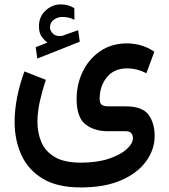

<svg xmlns="http://www.w3.org/2000/svg" viewBox="-20 -592 754 859"><path d="M191.9 -401.4Q175.3 -414.6 164.8 -430.7Q154.3 -446.8 154.3 -474.6Q154.3 -517.1 183.8 -544.7Q213.4 -572.3 251.5 -572.3Q270 -572.3 284.2 -568.1Q298.3 -564 312.5 -555.7L313 -503.4Q297.9 -511.2 284.4 -513.7Q271 -516.1 258.3 -516.1Q238.3 -516.1 220.9 -503.9Q203.6 -491.7 203.6 -468.3Q204.1 -454.1 217.5 -440.9Q231 -427.7 257.8 -431.6Q258.8 -431.6 260 -432.1Q261.2 -432.6 262.2 -433.1L329.6 -457L336.9 -405.3L147 -330.1L139.6 -380.9ZM341.8 246.6Q236.3 246.6 171.1 207.3Q106 168 75.7 101.3Q45.4 34.7 45.4 -46.4Q45.4 -100.6 56.9 -158.4Q68.4 -216.3 89.4 -272.5L185.1 -234.9Q169.4 -187.5 158.4 -139.2Q147.5 -90.8 147.5 -46.9Q147.5 2.9 165.3 44.4Q183.1 85.9 225.6 110.8Q268.1 135.7 341.8 135.7Q413.1 135.7 465.3 118.7Q517.6 101.6 546.1 75.9Q574.7 50.3 574.7 25.4Q574.7 13.7 567.9 4.4Q561 -4.9 543 -4.9H463.9Q401.4 -4.9 362.1 -35.9Q322.8 -66.9 322.8 -149.4Q322.8 -215.3 350.3 -272Q377.9 -328.6 428.7 -363.3Q479.5 -397.9 548.3 -397.9Q578.6 -397.9 610.1 -389.2Q641.6 -380.4 670.4 -360.4L634.8 -264.2Q612.3 -275.9 591.1 -281Q569.8 -286.1 548.8 -286.1Q490.7 -286.1 458.3 -246.6Q425.8 -207 425.8 -149.4Q425.8 -130.9 434.8 -123.5Q443.8 -116.2 464.8 -116.2H542.5Q616.7 -116.2 644.3 -78.9Q671.9 -41.5 671.9 16.1Q671.9 77.1 633.5 129.9Q595.2 182.6 521.7 214.6Q448.2 246.6 341.8 246.6Z"/></svg>

Font: Vazirmatn FD NL Medium
Style: Regular
Weight: 500
Designer: Saber Rastikerdar
Foundry: Saber Rastikerdar
Version: Version 33.003